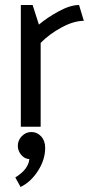

<svg xmlns="http://www.w3.org/2000/svg" viewBox="-20 -505 364 765"><path d="M314 -422 295 -485Q260 -485 214 -460Q168 -435 135 -407L110 -485H63V0H142V-334Q176 -369 225 -395.5Q274 -422 314 -422ZM51 76Q51 96 64.5 112Q78 128 97 129Q93 170 41 202L62 240Q103 220 131.5 175.5Q160 131 160 84Q160 56 144 38.5Q128 21 105 21Q83 21 67 37.5Q51 54 51 76Z"/></svg>

Font: Catamaran
Style: Regular
Weight: 400
Designer: Pria Ravichandran
Version: Version 1.000;PS 001.000;hotconv 1.0.70;makeotf.lib2.5.58329